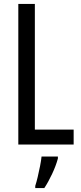

<svg xmlns="http://www.w3.org/2000/svg" viewBox="-20 -734 411 975"><path d="M73 0V-714H157V-76H354V0ZM274 71Q264 108 244.5 149.5Q225 191 205 221H159V210Q165 192 171.5 164.5Q178 137 183.5 109Q189 81 191 61H274Z"/></svg>

Font: Noto Sans Lao UI ExtCond
Style: Regular
Weight: 400
Width: 2
Designer: Monotype Design Team
Foundry: Monotype Imaging Inc.
Version: Version 2.000; ttfautohint (v1.8.4.7-5d5b)